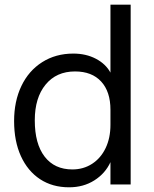

<svg xmlns="http://www.w3.org/2000/svg" viewBox="-20 -785 656 817"><path d="M40 -270Q40 -354 71 -419Q102 -484 159.5 -520.5Q217 -557 292 -557Q346 -557 388 -535Q430 -513 450 -476V-765H536V0H450V-95Q428 -47 381.5 -17.5Q335 12 274 12Q203 12 150.5 -22.5Q98 -57 69 -120.5Q40 -184 40 -270ZM288 -64Q335 -64 372 -88Q409 -112 429.5 -155Q450 -198 450 -254V-318Q450 -395 410.5 -438Q371 -481 299 -481Q220 -481 174 -425Q128 -369 128 -273Q128 -173 170 -118.5Q212 -64 288 -64Z"/></svg>

Font: Application
Style: Regular
Weight: 400
Designer: Wei Huang
Foundry: Wei Huang
Version: Version 0.012